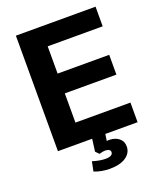

<svg xmlns="http://www.w3.org/2000/svg" viewBox="-163 -813 926 1112"><g transform="rotate(-20 299.5 -256.5)"><path d="M223 -591V-423H541V-301H223V-121H562V0H363L357 41Q362 40 370 40Q408 40 431.5 59Q455 78 455 110Q455 150 419 174.5Q383 199 318 199Q297 199 271 194.5Q245 190 224 181L236 122Q282 136 315 136Q361 136 361 110Q361 101 352.5 95.5Q344 90 328 90Q315 90 292 97L272 76L282 0H71V-712H562V-591Z"/></g></svg>

Font: Muli ExtraBold
Style: Regular
Weight: 800
Designer: Vernon Adams
Foundry: Vernon Adams
Version: Version 2.000